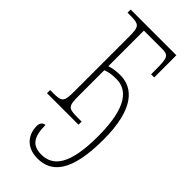

<svg xmlns="http://www.w3.org/2000/svg" viewBox="-248 -583 870 870"><g transform="rotate(45 187.0 -148.0)"><path d="M200 240C289 240 351 174 351 -32C351 -229 280 -293 198 -293C170 -293 148 -289 131 -283V-511H242C288 -511 294 -505 294 -423V-394H314V-536H21V-516H36C97 -516 103 -510 103 -440V-96C103 -26 97 -20 36 -20H21V0H223V-20H202C137 -20 131 -24 131 -96V-257C148 -264 166 -268 198 -268C263 -268 323 -218 323 -25C323 160 272 215 199 215C143 215 118 185 118 107C105 107 93 117 93 138C93 190 125 240 200 240Z"/></g></svg>

Font: Noto Serif ExtraCondensed Thin
Style: Regular
Weight: 100
Width: 2
Designer: Monotype Design Team
Foundry: Monotype Imaging Inc.
Version: Version 2.013